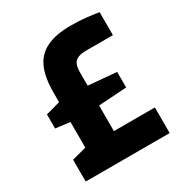

<svg xmlns="http://www.w3.org/2000/svg" viewBox="-173 -877 956 1006"><g transform="rotate(-30 304.5 -373.5)"><path d="M56 0V-132L143 -155V-310L56 -321V-406L143 -430V-489Q143 -581 169 -637.5Q195 -694 251 -720.5Q307 -747 395 -747Q448 -747 491.5 -742Q535 -737 563 -732V-593H402Q372 -593 352.5 -585.5Q333 -578 324.5 -560Q316 -542 316 -508V-430L486 -415V-321L316 -310V-155H564V0Z"/></g></svg>

Font: Exo Thin ExtraBold
Style: Regular
Weight: 800
Version: Version 2.000